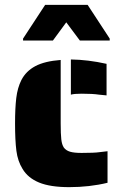

<svg xmlns="http://www.w3.org/2000/svg" viewBox="-20 -763 505 791"><path d="M388 -373Q363 -377 316 -377Q285 -377 272 -373V-518Q343 -517 419 -500V-370ZM73 -67Q53 -99 47.5 -142Q42 -185 42 -254Q42 -317 47 -359Q52 -401 68 -433Q87 -470 125.5 -490.5Q164 -511 230 -516V-255Q230 -211 232.5 -189Q235 -167 243 -155Q252 -143 268.5 -138Q285 -133 316 -133Q369 -133 389 -136L423 -140V-10Q349 8 265 8Q187 8 141 -11Q95 -30 73 -67ZM75 -604 166 -743H341L432 -604V-596H309L253 -671L198 -596H75Z"/></svg>

Font: Saira Stencil
Style: Regular
Weight: 400
Designer: Hector Gatti with collaboration of the Omnibus-Type team
Foundry: Omnibus-Type
Version: Version 1.003